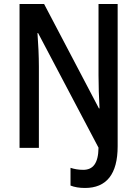

<svg xmlns="http://www.w3.org/2000/svg" viewBox="-20 -734 681 953"><path d="M402 199C508 199 564 131 564 -8V-714H469V-360C469 -311 471 -250 474 -196H471L199 -714H77V0H173V-403C173 -454 170 -517 166 -570H169L469 -1C468 79 440 109 393 109C369 109 348 105 330 99V187C350 195 374 199 402 199Z"/></svg>

Font: Noto Sans Lao Looped Condensed Medium
Style: Regular
Weight: 500
Width: 3
Designer: Mark Frömberg, Ben Mitchell
Foundry: The Fontpad Ltd
Version: Version 1.002